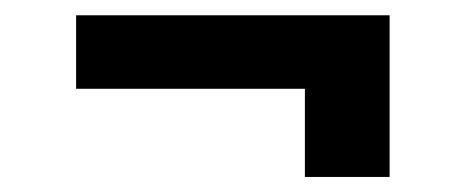

<svg xmlns="http://www.w3.org/2000/svg" viewBox="-20 -413 606 250"><path d="M487.3 -297.4H79.1V-393.1H487.3ZM487.3 -182.6H377V-355.5H487.3Z"/></svg>

Font: Heebo
Style: Bold
Weight: 700
Designer: Oded Ezer
Foundry: Ezer Type House
Version: Version 3.100